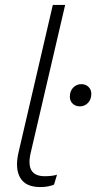

<svg xmlns="http://www.w3.org/2000/svg" viewBox="-20 -750 390 778"><path d="M143 8Q84 8 62 -29.5Q40 -67 55 -132L194 -730H244L104 -129Q83 -36 161 -36Q191 -36 211 -42L199 -2Q176 8 143 8ZM304 -319Q286 -319 274.5 -330Q263 -341 263 -358Q263 -381 276.5 -395Q290 -409 310 -409Q327 -409 338.5 -398Q350 -387 350 -370Q350 -347 336.5 -333Q323 -319 304 -319Z"/></svg>

Font: Work Sans Light
Style: Italic
Weight: 300
Italic angle: -13°
Designer: Wei Huang
Foundry: Wei Huang
Version: Version 2.010; ttfautohint (v1.8.3)